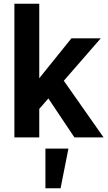

<svg xmlns="http://www.w3.org/2000/svg" viewBox="-20 -735 576 1027"><path d="M180 -141V-304L362 -530H519ZM57 0V-715H190V0ZM378 0 219 -238 301 -332 534 0ZM223 272V60H346L304 272Z"/></svg>

Font: Radio Canada Big SemiBold
Style: Regular
Weight: 600
Designer: Étienne Aubert Bonn
Foundry: Coppers and Brasses
Version: Version 1.001